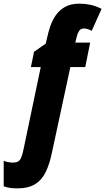

<svg xmlns="http://www.w3.org/2000/svg" viewBox="-130 -785 573 1045"><path d="M-36.1 240.2Q-54.2 240.2 -72 238.3Q-89.8 236.3 -109.9 229V89.8Q-101.1 94.7 -85 97.4Q-68.8 100.1 -60.1 100.1Q-27.8 100.1 -17.8 79.1Q-7.8 58.1 -2.9 32.2L91.8 -419.9H38.1L55.2 -502.9L119.1 -547.9L127 -582Q132.8 -608.9 143.1 -640.4Q153.3 -671.9 172.6 -700.4Q191.9 -729 223.4 -747.1Q254.9 -765.1 303.2 -765.1Q332 -765.1 362.1 -758.8Q392.1 -752.4 422.9 -736.8L369.1 -617.2Q346.2 -629.9 327.1 -629.9Q309.1 -629.9 300.5 -616.7Q292 -603.5 288.1 -586.9L279.8 -553.2H360.8L334 -419.9H252.9L152.8 44.9Q140.1 107.4 118.9 151.1Q97.7 194.8 60.8 217.5Q23.9 240.2 -36.1 240.2Z"/></svg>

Font: Open Sans Condensed ExtraBold
Style: Italic
Weight: 800
Width: 3
Italic angle: -12°
Designer: Monotype Design Team
Foundry: Monotype Imaging Inc.
Version: Version 3.003; ttfautohint (v1.8.4)